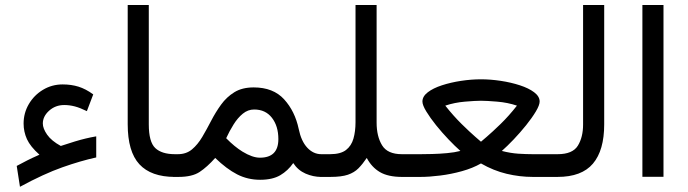

<svg xmlns="http://www.w3.org/2000/svg" viewBox="-20 -692 2690 751"><path d="M147.5 -209Q147.5 -189.5 164.3 -165.3Q181.2 -141.1 217.8 -121.1Q250.5 -131.8 272.9 -138.7Q295.4 -145.5 314.7 -150.1Q334 -154.8 356.4 -158.7V-76.2Q295.9 -63 223.9 -37.6Q151.9 -12.2 58.1 38.6L45.4 -43Q70.3 -56.2 86.4 -64.5Q102.5 -72.8 134.3 -86.9Q98.6 -118.7 85.4 -147.7Q72.3 -176.8 72.3 -208.5Q72.3 -250 92.8 -284.9Q113.3 -319.8 148.2 -340.8Q183.1 -361.8 225.1 -361.8Q258.8 -361.8 287.1 -353Q315.4 -344.2 344.7 -322.8L319.8 -257.3Q293 -270.5 272.2 -275.9Q251.5 -281.2 231.4 -281.2Q196.8 -281.2 172.1 -259Q147.5 -236.8 147.5 -209Z M479.5 -672.4H562V-205.6Q562 -136.7 587.4 -112.8Q612.8 -88.9 664.1 -88.9H676.3V0H664.1Q570.8 0 525.1 -49.6Q479.5 -99.1 479.5 -206.1Z M678.2 0H656.7V-88.9H675.8Q708.5 -88.9 731 -107.7Q753.4 -126.5 771 -156.2Q788.6 -186 805.9 -219.5Q823.2 -252.9 844.7 -282.7Q866.2 -312.5 896.7 -331.3Q927.2 -350.1 972.2 -350.1Q1048.8 -350.1 1091.3 -303.5Q1133.8 -256.8 1148.4 -187.5Q1158.2 -139.6 1181.9 -114.3Q1205.6 -88.9 1236.8 -88.9H1249.5V0H1236.3Q1205.1 0 1175.3 -12.9Q1145.5 -25.9 1127 -54.2Q1106.4 -24.4 1076.2 -6.6Q1045.9 11.2 997.6 11.2Q948.7 11.2 907.5 -10Q866.2 -31.2 821.8 -74.2Q790 -38.6 760.7 -19.3Q731.4 0 678.2 0ZM974.1 -263.7Q949.7 -263.7 929.7 -247.3Q909.7 -231 893.6 -205.1Q877.4 -179.2 864.7 -151.4Q880.9 -134.8 897 -121.6Q913.1 -108.4 928.2 -99.1Q967.3 -75.2 996.6 -75.2Q1068.8 -75.2 1068.8 -147.9Q1068.8 -198.7 1043.7 -231.2Q1018.6 -263.7 974.1 -263.7Z M1370.6 -213.9V-672.4H1453.1V-212.4Q1453.1 -158.7 1474.4 -123.8Q1495.6 -88.9 1551.8 -88.9H1567.4V0H1552.7Q1498 0 1465.8 -19Q1433.6 -38.1 1414.6 -74.2Q1398.4 -50.3 1382.1 -33.7Q1365.7 -17.1 1340.6 -8.5Q1315.4 0 1272 0H1230V-88.9H1271Q1312 -88.9 1333.3 -105.2Q1354.5 -121.6 1362.5 -149.9Q1370.6 -178.2 1370.6 -213.9Z M1861.3 -381.8Q1898.9 -381.8 1939 -375.7Q1979 -369.6 2013.4 -358.4Q2047.9 -347.2 2069.3 -331.1Q2090.8 -314.9 2090.8 -294.9Q2090.8 -280.8 2075.9 -255.9Q2061 -231 2037.8 -202.1Q2014.6 -173.3 1989.3 -146.7Q1963.9 -120.1 1942.9 -101.6Q1977.1 -92.8 2007.8 -90.8Q2038.6 -88.9 2063.5 -88.9H2139.6V0H2064Q2012.7 0 1961.7 -12.2Q1910.6 -24.4 1861.3 -52.7Q1829.1 -34.2 1786.9 -22.5Q1744.6 -10.7 1701.9 -5.4Q1659.2 0 1625 0H1547.9V-88.9H1625.5Q1642.1 -88.9 1670.2 -89.6Q1698.2 -90.3 1728.3 -93Q1758.3 -95.7 1780.8 -101.6Q1759.8 -120.1 1734.4 -146.7Q1709 -173.3 1685.8 -202.1Q1662.6 -231 1647.5 -255.9Q1632.3 -280.8 1632.3 -294.9Q1632.3 -314.9 1653.3 -331.1Q1674.3 -347.2 1708.7 -358.4Q1743.2 -369.6 1783.2 -375.7Q1823.2 -381.8 1861.3 -381.8ZM1861.3 -297.9Q1839.4 -297.9 1798.6 -294.4Q1757.8 -291 1721.7 -278.8Q1753.4 -238.8 1785.6 -207Q1817.9 -175.3 1839.6 -156.5Q1861.3 -137.7 1861.3 -137.7Q1861.3 -137.7 1883.3 -156.5Q1905.3 -175.3 1938 -207Q1970.7 -238.8 2002 -278.8Q1965.8 -291 1924.8 -294.4Q1883.8 -297.9 1861.3 -297.9Z M2120.1 -88.9H2161.1Q2219.7 -88.9 2240.2 -122.1Q2260.7 -155.3 2260.7 -205.1V-672.4H2343.3V-205.6Q2343.3 -104 2299.3 -52Q2255.4 0 2160.6 0H2120.1Z M2575.2 -672.4V-0.5H2492.7V-672.4Z"/></svg>

Font: Vazirmatn RD UI
Style: Regular
Weight: 400
Designer: Saber Rastikerdar
Foundry: Saber Rastikerdar
Version: Version 33.003